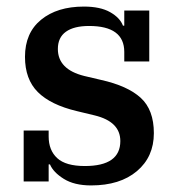

<svg xmlns="http://www.w3.org/2000/svg" viewBox="-20 -552 537 584"><path d="M257 12Q206 12 174 -8Q142 -28 132 -52H128V0H52V-155H128V-137Q128 -95 154 -71Q180 -47 238 -47Q346 -47 346 -123Q346 -182 268 -201L214 -214Q134 -233 95 -272Q56 -311 56 -379Q56 -452 105 -492Q154 -532 235 -532Q285 -532 315 -515Q345 -498 354 -474H358V-520H434V-365H358V-394Q358 -473 251 -473Q205 -473 180.5 -455.5Q156 -438 156 -403Q156 -341 236 -321L287 -309Q368 -291 408 -254.5Q448 -218 448 -147Q448 -75 396.5 -31.5Q345 12 257 12Z"/></svg>

Font: IBM Plex Serif Medm
Style: Regular
Weight: 500
Designer: Mike Abbink, Paul van der Laan, Pieter van Rosmalen
Foundry: Bold Monday
Version: Version 3.001